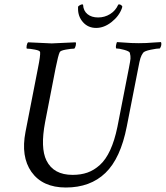

<svg xmlns="http://www.w3.org/2000/svg" viewBox="-20 -836 743 860"><path d="M211.4 -641.6Q223.6 -641.6 318.8 -646.5Q321.8 -642.6 319.3 -632.3Q316.9 -622.1 313 -618.2Q299.3 -618.2 274.9 -613.8Q250.5 -609.4 247.6 -602.5Q240.7 -588.9 229 -530.3L182.1 -289.1Q160.2 -173.8 188 -117.2Q219.7 -52.7 305.2 -52.7Q342.3 -52.7 371.6 -63Q400.9 -73.2 427.2 -96.9Q453.6 -120.6 473.4 -163.3Q493.2 -206.1 505.9 -267.6L557.6 -532.2Q563.5 -562 564.5 -573.2Q565.4 -584.5 561.5 -599.6Q559.1 -606.4 536.1 -612.8Q513.2 -619.1 500 -619.1Q498 -625 499.8 -633.5Q501.5 -642.1 503.9 -647.5Q515.6 -647 534.4 -645.5Q553.2 -644 568.4 -643.3Q583.5 -642.6 601.6 -642.6Q620.1 -642.6 635 -643.3Q649.9 -644 668 -645.5Q686 -647 701.2 -647.5Q706.1 -634.8 696.3 -619.1Q683.6 -619.1 655.3 -613.3Q627 -607.4 621.1 -599.6Q613.3 -588.9 609.1 -575.7Q605 -562.5 599.6 -533.2L547.9 -269.5Q520 -126.5 452.1 -61.3Q384.3 3.9 274.9 3.9Q170.4 3.9 120.6 -66.4Q72.8 -134.8 94.2 -245.1L149.9 -530.3Q161.6 -587.9 159.7 -602.5Q159.2 -609.4 136.5 -613.8Q113.8 -618.2 100.1 -618.2Q97.7 -621.6 99.6 -632.3Q101.6 -643.1 106 -646.5Q198.7 -641.6 211.4 -641.6ZM509.3 -814.5Q509.3 -816.4 514.2 -816.4Q518.6 -816.4 523.4 -812.5Q528.3 -808.6 527.8 -805.7Q527.8 -805.2 526.9 -802.5Q525.9 -799.8 525.9 -798.8Q513.2 -763.7 479.7 -737.3Q446.3 -710.9 410.6 -710.9Q374.5 -710.9 351.6 -736.8Q328.6 -762.7 329.6 -799.8V-805.7Q330.6 -808.6 337.2 -812.5Q343.8 -816.4 348.1 -816.4Q352.1 -816.4 352.1 -814.5Q353.5 -787.6 371.8 -772.7Q390.1 -757.8 419.4 -757.8Q448.7 -757.8 473.1 -772.9Q497.6 -788.1 509.3 -814.5Z"/></svg>

Font: Amiri
Style: Slanted
Weight: 400
Italic angle: 9°
Designer: Khaled Hosny
Version: Version 000.107